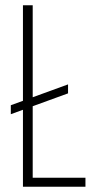

<svg xmlns="http://www.w3.org/2000/svg" viewBox="-20 -708 350 728"><path d="M21 -275V-309L238 -388V-354ZM67 0V-688H104V-34H304V0Z"/></svg>

Font: Saira ExtraCondensed Thin
Style: Regular
Weight: 250
Width: 2
Designer: Hector Gatti with collaboration of the Omnibus-Type team
Foundry: Omnibus-Type
Version: Version 1.101